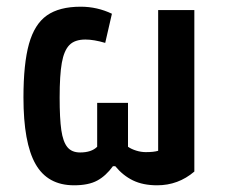

<svg xmlns="http://www.w3.org/2000/svg" viewBox="-20 -548 670 573"><path d="M50 -257Q50 -358 66.5 -417Q83 -476 120 -502Q157 -528 221 -528Q270 -528 314 -507L294 -420Q260 -430 235 -430Q203 -430 187 -413.5Q171 -397 164.5 -360.5Q158 -324 158 -257Q158 -194 163 -159.5Q168 -125 181 -109Q194 -93 219 -93Q253 -93 270 -110V-241H362V-110Q372 -103 386.5 -98.5Q401 -94 415 -94Q439 -94 452 -98V-518H560V-36Q512 5 449 5Q407 5 377 -9.5Q347 -24 324 -52H317Q296 -23 270 -9Q244 5 201 5Q122 5 86 -58.5Q50 -122 50 -257Z"/></svg>

Font: Athiti SemiBold
Style: Regular
Weight: 600
Designer: CadsonDemak Team
Foundry: CadsonDemak
Version: Version 1.033